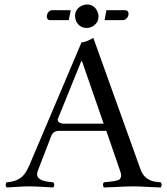

<svg xmlns="http://www.w3.org/2000/svg" viewBox="-20 -826 739 851"><path d="M451.7 -780.8H535.6Q548.8 -779.3 549.8 -766.1Q549.8 -749 535.2 -739.7Q530.3 -737.3 526.4 -736.8H443.4ZM284.7 -736.8H199.7Q188.5 -738.3 187.5 -752Q187.5 -768.6 201.2 -778.3Q205.6 -780.8 209.5 -780.8H293.5ZM260.7 -277.8H439.5L343.3 -555.2H340.3L235.4 -296.4Q236.3 -280.3 260.7 -277.8ZM147.5 -68.8Q131.8 -27.8 196.3 -20Q205.6 -19 216.3 -18.1Q224.6 -6.3 216.3 4.9Q200.7 4.4 171.9 2.4Q131.3 0 108.4 0Q86.4 0 52.7 2.4Q25.4 4.4 9.3 4.9Q1 -6.8 9.3 -18.1Q62.5 -21.5 87.4 -53.2Q99.6 -69.3 109.4 -91.8L341.3 -638.2Q360.4 -638.7 393.6 -658.2L602.5 -76.2Q618.7 -30.3 664.1 -21.5Q674.3 -19.5 692.4 -18.1Q700.7 -6.3 692.4 4.9Q677.2 4.4 645 2.9Q595.7 0 571.3 0Q547.9 0 490.7 2.9Q454.6 4.9 440.4 4.9Q432.1 -6.8 440.4 -18.1Q498.5 -22.5 509.8 -30.8Q521 -41.5 514.6 -62L451.2 -246.1H242.7Q216.8 -246.1 208.5 -226.1Q208 -224.6 207.5 -224.1ZM312.5 -753.9Q312.5 -785.6 341.8 -800.3Q353 -805.7 364.7 -806.2Q396.5 -806.2 411.1 -776.9Q416.5 -765.6 416.5 -753.9Q416.5 -722.2 387.2 -707.5Q376 -702.1 364.7 -702.1Q333 -702.1 317.9 -731.4Q313 -742.7 312.5 -753.9Z"/></svg>

Font: Linux Libertine Display O
Style: Regular
Weight: 400
Designer: Philipp H. Poll
Foundry: Philipp H. Poll
Version: Version 5.0.9